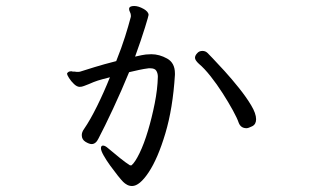

<svg xmlns="http://www.w3.org/2000/svg" viewBox="-20 -559 1040 641"><path d="M419 -7Q431 -17 446 -48Q461 -79 474 -122.5Q487 -166 496.5 -213.5Q506 -261 507 -303Q507 -314 502 -322.5Q497 -331 482 -331H476Q460 -329 444 -325.5Q428 -322 411 -318Q386 -257 357.5 -196Q329 -135 309 -97Q300 -78 286 -78Q278 -78 265.5 -85.5Q253 -93 253 -108Q253 -118 261 -129Q281 -158 304 -204.5Q327 -251 347 -301Q319 -294 306.5 -290Q294 -286 276 -278Q268 -275 260.5 -272Q253 -269 246 -269Q237 -269 227 -278.5Q217 -288 210.5 -298.5Q204 -309 204 -312V-314Q208 -321 217 -321Q218 -321 219 -321L223 -320Q224 -320 225 -320Q227 -320 229 -320L236 -319Q238 -319 240 -319Q245 -319 248 -320Q267 -326 296 -335Q325 -344 368 -355Q386 -400 397.5 -436.5Q409 -473 416 -500Q417 -502 417 -506Q417 -513 414 -518.5Q411 -524 411 -529Q411 -539 428 -539Q442 -539 459 -529.5Q476 -520 476 -509Q476 -506 464 -467Q452 -428 431 -370Q457 -376 466.5 -377Q476 -378 485 -378Q512 -378 538 -363.5Q564 -349 564 -314V-309Q557 -197 532 -113.5Q507 -30 476.5 16Q446 62 421 62Q412 62 404.5 58Q397 54 391 48Q385 42 373 27Q361 12 348 -6Q335 -24 326 -40Q317 -56 317 -64Q317 -73 324 -73Q331 -73 341 -64Q361 -47 381 -31Q401 -15 414 -7ZM835 -161Q835 -144 822 -137.5Q809 -131 803 -131Q784 -131 777 -149Q772 -164 757.5 -190.5Q743 -217 723.5 -247.5Q704 -278 683 -304.5Q662 -331 644 -346Q631 -358 631 -366Q631 -374 639 -382Q645 -389 656 -389Q666 -389 673 -382Q673 -382 689.5 -365Q706 -348 730 -321.5Q754 -295 778 -265Q802 -235 818.5 -207.5Q835 -180 835 -161Z"/></svg>

Font: Klee One SemiBold
Style: Regular
Weight: 600
Designer: Fontworks Inc.
Foundry: Fontworks Inc.
Version: Version 1.00;January 12, 2022;FontCreator 13.0.0.2683 64-bit